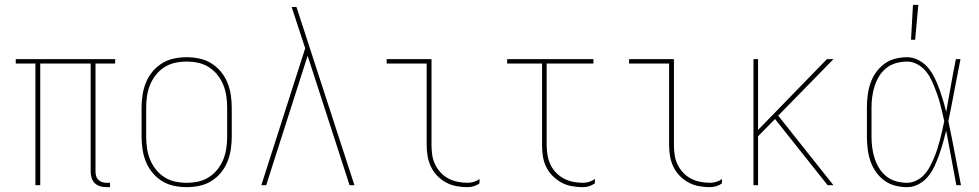

<svg xmlns="http://www.w3.org/2000/svg" viewBox="-20 -764 4040 792"><path d="M434 8H419Q406 8 393.5 4.5Q381 1 371.5 -8Q362 -17 358 -30Q354 -43 354 -56V-502H146V0H126V-502H45V-520H455V-502H374V-56Q374 -47 376.5 -38Q379 -29 385.5 -22.5Q392 -16 401 -13Q410 -10 419 -10H434Z M750 8Q724 8 697.5 2.5Q671 -3 648.5 -17Q626 -31 609 -51.5Q592 -72 582 -96.5Q572 -121 568 -147.5Q564 -174 564 -200V-320Q564 -346 568 -372.5Q572 -399 582 -423.5Q592 -448 609 -468.5Q626 -489 648.5 -503Q671 -517 697.5 -522.5Q724 -528 750 -528Q776 -528 802.5 -522.5Q829 -517 851.5 -503Q874 -489 891 -468.5Q908 -448 918 -423.5Q928 -399 932 -372.5Q936 -346 936 -320V-200Q936 -174 932 -147.5Q928 -121 918 -96.5Q908 -72 891 -51.5Q874 -31 851.5 -17Q829 -3 802.5 2.5Q776 8 750 8ZM750 -10Q774 -10 797.5 -15Q821 -20 841.5 -33Q862 -46 877 -65Q892 -84 901 -106Q910 -128 913.5 -152Q917 -176 917 -200V-320Q917 -344 913.5 -368Q910 -392 901 -414Q892 -436 877 -455Q862 -474 841.5 -487Q821 -500 797.5 -505Q774 -510 750 -510Q726 -510 702.5 -505Q679 -500 658.5 -487Q638 -474 623 -455Q608 -436 599 -414Q590 -392 586.5 -368Q583 -344 583 -320V-200Q583 -176 586.5 -152Q590 -128 599 -106Q608 -84 623 -65Q638 -46 658.5 -33Q679 -20 702.5 -15Q726 -10 750 -10Z M1058 0 1239 -565 1206 -665Q1200 -683 1194.5 -700.5Q1189 -718 1183 -735H1203L1442 0H1422L1249 -534L1078 0Z M1909 8Q1886 8 1863.5 4Q1841 0 1820.5 -11Q1800 -22 1784 -38.5Q1768 -55 1758 -75.5Q1748 -96 1744 -119Q1740 -142 1740 -165V-502H1575V-520H1760V-165Q1760 -145 1763 -124.5Q1766 -104 1775 -85.5Q1784 -67 1798 -52Q1812 -37 1830 -27.5Q1848 -18 1868.5 -14Q1889 -10 1909 -10Q1922 -10 1935 -14Q1948 -18 1958 -26V-8Q1948 0 1935 4Q1922 8 1909 8Z M2385 8Q2362 8 2339 4Q2316 0 2296 -11Q2276 -22 2259.5 -38.5Q2243 -55 2233 -75.5Q2223 -96 2219.5 -119Q2216 -142 2216 -165V-502H2072V-520H2428V-502H2235V-165Q2235 -145 2238.5 -124.5Q2242 -104 2250.5 -85.5Q2259 -67 2273.5 -52Q2288 -37 2306 -27.5Q2324 -18 2344 -14Q2364 -10 2385 -10Q2398 -10 2410.5 -14Q2423 -18 2434 -26V-8Q2423 0 2410.5 4Q2398 8 2385 8Z M2909 8Q2886 8 2863.5 4Q2841 0 2820.5 -11Q2800 -22 2784 -38.5Q2768 -55 2758 -75.5Q2748 -96 2744 -119Q2740 -142 2740 -165V-502H2575V-520H2760V-165Q2760 -145 2763 -124.5Q2766 -104 2775 -85.5Q2784 -67 2798 -52Q2812 -37 2830 -27.5Q2848 -18 2868.5 -14Q2889 -10 2909 -10Q2922 -10 2935 -14Q2948 -18 2958 -26V-8Q2948 0 2935 4Q2922 8 2909 8Z M3418 0H3394L3177 -273L3107 -202V0H3088V-520H3107V-228L3391 -520H3418L3190 -287Z M3722 8Q3696 8 3671.5 1.5Q3647 -5 3627 -20Q3607 -35 3592.5 -56Q3578 -77 3570 -101Q3562 -125 3559 -150Q3556 -175 3556 -200V-320Q3556 -345 3559 -370Q3562 -395 3570 -419Q3578 -443 3592.5 -464Q3607 -485 3627 -500Q3647 -515 3671.5 -521.5Q3696 -528 3722 -528Q3746 -528 3769 -516Q3792 -504 3808 -485Q3824 -466 3835 -443.5Q3846 -421 3854.5 -397.5Q3863 -374 3870 -350.5Q3877 -327 3883 -302Q3893 -357 3902.5 -411.5Q3912 -466 3923 -520H3942Q3929 -456 3917 -391.5Q3905 -327 3892 -264Q3906 -198 3918.5 -132Q3931 -66 3944 0H3925Q3914 -56 3904 -112.5Q3894 -169 3883 -225Q3877 -200 3870 -175.5Q3863 -151 3854.5 -127Q3846 -103 3835.5 -80Q3825 -57 3809 -37Q3793 -17 3770 -4.5Q3747 8 3722 8ZM3722 -10Q3741 -10 3759.5 -19Q3778 -28 3791.5 -42.5Q3805 -57 3814.5 -74.5Q3824 -92 3832 -110.5Q3840 -129 3846 -148Q3852 -167 3857 -186Q3862 -205 3866.5 -224.5Q3871 -244 3875 -264Q3871 -283 3866.5 -302Q3862 -321 3857 -339.5Q3852 -358 3845.5 -376.5Q3839 -395 3831.5 -413Q3824 -431 3814.5 -448Q3805 -465 3791 -479Q3777 -493 3759 -501.5Q3741 -510 3722 -510Q3699 -510 3677 -504Q3655 -498 3637 -484Q3619 -470 3607 -450.5Q3595 -431 3588 -409.5Q3581 -388 3578 -365.5Q3575 -343 3575 -320V-200Q3575 -177 3578 -154.5Q3581 -132 3588 -110.5Q3595 -89 3607 -69.5Q3619 -50 3637 -36Q3655 -22 3677 -16Q3699 -10 3722 -10ZM3738 -600 3746 -744H3768L3755 -600Z"/></svg>

Font: Iosevka Thin
Style: Regular
Weight: 100
Monospace: yes
Designer: Belleve Invis
Foundry: Belleve Invis
Version: Version 32.5.0; ttfautohint (v1.8.4)